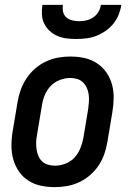

<svg xmlns="http://www.w3.org/2000/svg" viewBox="-20 -760 540 788"><path d="M205 8Q175 8 147 2Q119 -4 96 -19Q73 -34 57.5 -56.5Q42 -79 34.5 -106Q27 -133 27 -162.5Q27 -192 32 -221L52 -341Q56 -366 65 -391Q74 -416 88.5 -438Q103 -460 123.5 -478Q144 -496 168.5 -507.5Q193 -519 218 -523.5Q243 -528 268 -528Q298 -528 326 -522Q354 -516 377 -501Q400 -486 416 -463.5Q432 -441 439.5 -414Q447 -387 446.5 -357.5Q446 -328 441 -299L421 -179Q417 -154 408.5 -129Q400 -104 385.5 -82Q371 -60 350.5 -42Q330 -24 305.5 -12.5Q281 -1 255.5 3.5Q230 8 205 8ZM206 -80Q227 -80 249 -88.5Q271 -97 286 -113.5Q301 -130 309.5 -151Q318 -172 322 -193L342 -313Q344 -328 345 -343Q346 -358 344 -372.5Q342 -387 336 -400Q330 -413 320 -422.5Q310 -432 296.5 -436Q283 -440 268 -440Q247 -440 225 -431.5Q203 -423 187.5 -406.5Q172 -390 163.5 -369Q155 -348 152 -327L132 -207Q129 -192 128.5 -177Q128 -162 130 -147.5Q132 -133 137.5 -120Q143 -107 153 -97.5Q163 -88 177 -84Q191 -80 206 -80ZM293 -600Q273 -600 253 -602.5Q233 -605 215.5 -612.5Q198 -620 184 -633Q170 -646 161.5 -663Q153 -680 152 -700Q151 -720 154 -740H238Q236 -725 239 -711.5Q242 -698 252 -689Q262 -680 276 -676.5Q290 -673 305 -673Q320 -673 335 -676.5Q350 -680 363 -689Q376 -698 384 -711.5Q392 -725 394 -740H478Q475 -720 467 -700Q459 -680 445.5 -663Q432 -646 413 -633Q394 -620 374.5 -612.5Q355 -605 334 -602.5Q313 -600 293 -600Z"/></svg>

Font: Iosevka Curly Semibold
Style: Italic
Weight: 600
Italic angle: -9°
Monospace: yes
Designer: Belleve Invis
Foundry: Belleve Invis
Version: Version 22.1.2; ttfautohint (v1.8.4)